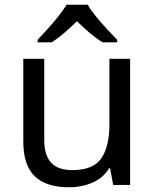

<svg xmlns="http://www.w3.org/2000/svg" viewBox="-20 -786 658 816"><path d="M533 -536V0H461L448 -71H444Q418 -29 372 -9.5Q326 10 274 10Q177 10 128 -36.5Q79 -83 79 -185V-536H168V-191Q168 -127 197 -95Q226 -63 287 -63Q376 -63 410.5 -113Q445 -163 445 -257V-536ZM353 -766Q365 -744 387.5 -716.5Q410 -689 434.5 -662.5Q459 -636 478 -617V-606H416Q390 -622 362 -645.5Q334 -669 307 -696Q280 -669 253 -646Q226 -623 200 -606H140V-617Q159 -637 182.5 -663Q206 -689 228 -716.5Q250 -744 263 -766Z"/></svg>

Font: Noto Sans Adlam
Style: Regular
Weight: 400
Designer: Mark Jamra, Neil Patel
Foundry: JamraPatel LLC
Version: Version 3.001